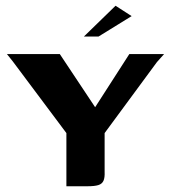

<svg xmlns="http://www.w3.org/2000/svg" viewBox="-20 -648 592 668"><path d="M211 0V-185L24 -435L4 -460H188L311 -275L430 -460H551L526 -432L344 -185V-51Q345 -30 340 -19Q335 -8 322 -4Q309 0 285 0ZM272 -521 382 -628 438 -592 323 -521Z"/></svg>

Font: Genos SemiBold
Style: Regular
Weight: 600
Designer: Robert E. Leuschke
Foundry: Robert E. Leuschke
Version: Version 1.010